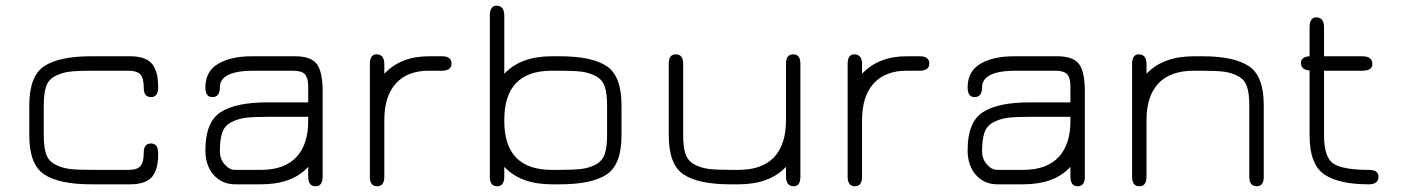

<svg xmlns="http://www.w3.org/2000/svg" viewBox="-20 -648 4924 675"><path d="M438.5 0H300.8Q188.5 0 135.7 -34.7Q83 -69.3 83 -171.9V-278.3Q83 -380.9 135.7 -415.5Q188.5 -450.2 300.8 -450.2H438.5Q469.7 -450.2 490.7 -440.9Q511.7 -431.6 521 -414.1Q530.3 -396.5 533.2 -379.9Q536.1 -363.3 536.1 -340.8Q536.1 -306.6 510.7 -306.6Q485.4 -306.6 485.4 -338.9Q485.4 -373 473.6 -386.2Q461.9 -399.4 431.6 -399.4H300.8Q251 -399.4 224.1 -396Q197.3 -392.6 173.8 -380.4Q150.4 -368.2 142.1 -343.8Q133.8 -319.3 133.8 -277.3V-172.9Q133.8 -130.9 142.1 -106.4Q150.4 -82 173.8 -69.8Q197.3 -57.6 224.1 -54.2Q251 -50.8 300.8 -50.8H431.6Q462.9 -50.8 474.1 -64.5Q485.4 -78.1 485.4 -111.3Q485.4 -143.6 510.7 -143.6Q536.1 -143.6 536.1 -108.4Q536.1 -85.9 533.2 -69.3Q530.3 -52.7 521 -35.6Q511.7 -18.6 490.7 -9.3Q469.7 0 438.5 0Z M919.9 -237.3Q870.1 -237.3 843.3 -233.9Q816.4 -230.5 793 -218.3Q769.5 -206.1 761.2 -181.6Q752.9 -157.2 752.9 -115.2Q752.9 -89.8 769.5 -70.3Q786.1 -50.8 806.6 -50.8H897.5Q979.5 -50.8 1021.5 -95.2Q1063.5 -139.6 1063.5 -222.7V-237.3ZM919.9 -288.1H1063.5V-343.8Q1063.5 -374 1052.2 -386.7Q1041 -399.4 1009.8 -399.4H872.1Q752.9 -399.4 752.9 -340.8Q752.9 -306.6 726.6 -306.6Q702.1 -306.6 702.1 -340.8Q702.1 -397.5 747.1 -423.8Q792 -450.2 865.2 -450.2H1016.6Q1073.2 -450.2 1093.8 -422.9Q1114.3 -395.5 1114.3 -327.1V-26.4Q1114.3 6.8 1088.9 6.8Q1063.5 6.8 1063.5 -27.3V-61.5Q1007.8 0 897.5 0H806.6Q760.7 0 731.4 -32.7Q702.1 -65.4 702.1 -120.1Q702.1 -218.8 755.4 -253.4Q808.6 -288.1 919.9 -288.1Z M1488.3 -399.4Q1412.1 -399.4 1371.6 -354.5Q1331.1 -309.6 1331.1 -225.6V-26.4Q1331.1 6.8 1305.7 6.8Q1280.3 6.8 1280.3 -26.4V-422.9Q1280.3 -457 1303.7 -457Q1331.1 -457 1331.1 -421.9V-388.7Q1388.7 -450.2 1488.3 -450.2H1533.2Q1567.4 -450.2 1567.4 -424.8Q1567.4 -399.4 1533.2 -399.4Z M1752.9 -388.7Q1810.5 -450.2 1919.9 -450.2H1948.2Q2060.5 -450.2 2112.8 -415.5Q2165 -380.9 2165 -278.3V-171.9Q2165 -69.3 2112.8 -34.7Q2060.5 0 1948.2 0H1919.9Q1810.5 0 1752.9 -61.5V-27.3Q1752.9 6.8 1727.5 6.8Q1702.1 6.8 1702.1 -26.4V-592.8Q1702.1 -627.9 1725.6 -627.9Q1752.9 -627.9 1752.9 -592.8ZM1919.9 -399.4Q1752.9 -399.4 1752.9 -226.6V-222.7Q1752.9 -50.8 1919.9 -50.8H1948.2Q1998 -50.8 2024.9 -54.2Q2051.8 -57.6 2074.7 -69.8Q2097.7 -82 2106 -106.4Q2114.3 -130.9 2114.3 -172.9V-277.3Q2114.3 -319.3 2106 -343.8Q2097.7 -368.2 2074.7 -380.4Q2051.8 -392.6 2024.9 -396Q1998 -399.4 1948.2 -399.4Z M2576.2 -50.8Q2659.2 -50.8 2701.2 -95.2Q2743.2 -139.6 2743.2 -224.6V-423.8Q2743.2 -457 2768.6 -457Q2793.9 -457 2793.9 -423.8V-27.3Q2793.9 6.8 2770.5 6.8Q2743.2 6.8 2743.2 -28.3V-61.5Q2685.5 0 2576.2 0H2547.9Q2435.5 0 2383.3 -34.7Q2331.1 -69.3 2331.1 -171.9V-423.8Q2331.1 -457 2355.5 -457Q2381.8 -457 2381.8 -423.8V-172.9Q2381.8 -130.9 2390.1 -106.4Q2398.4 -82 2421.4 -69.8Q2444.3 -57.6 2471.2 -54.2Q2498 -50.8 2547.9 -50.8Z M3168 -399.4Q3091.8 -399.4 3051.3 -354.5Q3010.7 -309.6 3010.7 -225.6V-26.4Q3010.7 6.8 2985.4 6.8Q2960 6.8 2960 -26.4V-422.9Q2960 -457 2983.4 -457Q3010.7 -457 3010.7 -421.9V-388.7Q3068.4 -450.2 3168 -450.2H3212.9Q3247.1 -450.2 3247.1 -424.8Q3247.1 -399.4 3212.9 -399.4Z M3599.6 -237.3Q3549.8 -237.3 3522.9 -233.9Q3496.1 -230.5 3472.7 -218.3Q3449.2 -206.1 3440.9 -181.6Q3432.6 -157.2 3432.6 -115.2Q3432.6 -89.8 3449.2 -70.3Q3465.8 -50.8 3486.3 -50.8H3577.1Q3659.2 -50.8 3701.2 -95.2Q3743.2 -139.6 3743.2 -222.7V-237.3ZM3599.6 -288.1H3743.2V-343.8Q3743.2 -374 3731.9 -386.7Q3720.7 -399.4 3689.5 -399.4H3551.8Q3432.6 -399.4 3432.6 -340.8Q3432.6 -306.6 3406.2 -306.6Q3381.8 -306.6 3381.8 -340.8Q3381.8 -397.5 3426.8 -423.8Q3471.7 -450.2 3544.9 -450.2H3696.3Q3752.9 -450.2 3773.4 -422.9Q3793.9 -395.5 3793.9 -327.1V-26.4Q3793.9 6.8 3768.6 6.8Q3743.2 6.8 3743.2 -27.3V-61.5Q3687.5 0 3577.1 0H3486.3Q3440.4 0 3411.1 -32.7Q3381.8 -65.4 3381.8 -120.1Q3381.8 -218.8 3435.1 -253.4Q3488.3 -288.1 3599.6 -288.1Z M4177.7 -399.4Q4094.7 -399.4 4052.7 -355Q4010.7 -310.5 4010.7 -225.6V-26.4Q4010.7 6.8 3985.4 6.8Q3960 6.8 3960 -26.4V-422.9Q3960 -457 3983.4 -457Q4010.7 -457 4010.7 -421.9V-388.7Q4068.4 -450.2 4177.7 -450.2H4206.1Q4318.4 -450.2 4370.6 -415.5Q4422.9 -380.9 4422.9 -278.3V-26.4Q4422.9 6.8 4398.4 6.8Q4372.1 6.8 4372.1 -26.4V-277.3Q4372.1 -319.3 4363.8 -343.8Q4355.5 -368.2 4332.5 -380.4Q4309.6 -392.6 4282.7 -396Q4255.9 -399.4 4206.1 -399.4Z M4634.8 -172.9Q4634.8 -93.8 4668.5 -72.3Q4702.1 -50.8 4792 -50.8Q4826.2 -50.8 4826.2 -27.3Q4826.2 0 4792 0Q4686.5 0 4635.3 -35.2Q4584 -70.3 4584 -171.9V-400.4Q4553.7 -402.3 4553.7 -426.8Q4553.7 -448.2 4584 -450.2V-551.8Q4584 -586.9 4607.4 -586.9Q4634.8 -586.9 4634.8 -551.8V-450.2H4769.5Q4804.7 -450.2 4804.7 -422.9Q4804.7 -399.4 4769.5 -399.4H4634.8Z"/></svg>

Font: Jura
Style: Book
Weight: 400
Version: Version 2.3